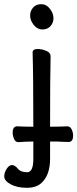

<svg xmlns="http://www.w3.org/2000/svg" viewBox="-25 -724 367 912"><path d="M-4.9 113.8Q-4.9 96.2 6.6 78.1Q18.1 60.1 32 60.1Q45.9 60.1 59.6 77.1Q73.2 94.2 104 94.2Q133.3 94.2 133.3 30.8V-51.8Q101.1 -51.8 62 -48.8Q48.3 -48.8 41.7 -64Q35.2 -79.1 35.2 -94.2Q35.2 -124 57.1 -124Q86.9 -122.1 133.3 -122.1Q133.3 -363.8 129.9 -475.1Q129.9 -491.2 154.3 -491.2Q173.3 -491.2 194.3 -482.7Q215.3 -474.1 215.3 -457Q212.9 -363.8 212.9 -122.1Q257.3 -122.1 294.9 -124Q308.1 -124 315.2 -109.6Q322.3 -95.2 322.3 -80.1Q322.3 -49.8 301.3 -49.8Q279.3 -49.8 245.1 -51.8H212.9V29.8Q212.9 107.9 171.9 145Q147.9 168 102.1 168Q56.2 168 25.6 151.4Q-4.9 134.8 -4.9 113.8ZM118.2 -649.9Q118.2 -671.9 132.1 -688Q146 -704.1 170.9 -704.1Q195.3 -704.1 212.2 -682.1Q229 -660.2 229 -638.2Q229 -615.2 214.6 -599.6Q200.2 -584 176.3 -584Q152.3 -584 135.3 -605.5Q118.2 -627 118.2 -649.9Z"/></svg>

Font: LXGW WenKai GB Screen
Style: Regular
Weight: 400
Designer: LXGW / Fontworks Inc.
Foundry: LXGW / Fontworks Inc.
Version: Version 1.321;February 19, 2024;FontCreator 14.0.0.2901 64-b